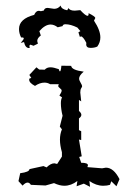

<svg xmlns="http://www.w3.org/2000/svg" viewBox="-20 -682 484 710"><path d="M313 8.8 290 -2.9 263.2 6.8 266.1 -12.7Q243.2 4.9 217.8 4.9Q200.7 4.9 179.7 -4.9L148.4 3.9L94.2 1.5Q88.9 -6.8 82 -6.8Q73.7 -6.8 63.5 4.4L48.3 -12.2L54.7 -41.5Q88.9 -45.9 88.9 -56.6L140.6 -67.9L152.3 -63Q167.5 -78.1 181.2 -78.1L191.4 -75.7L209 -103V-119.1Q201.7 -144.5 201.7 -165.5Q201.7 -186.5 209 -203.6L201.2 -213.9L211.4 -253.9Q205.1 -279.3 205.1 -299.8Q205.1 -314.5 209.5 -321.8L199.7 -328.6Q208 -341.3 208 -347.2Q208 -351.1 201.7 -355.7Q195.3 -360.4 195.3 -364.3L197.3 -370.6H165.5Q155.8 -376.5 144.5 -376.5Q127.4 -376.5 109.4 -364.3Q87.9 -375.5 87.9 -387.2L88.4 -391.1L95.7 -394L88.4 -404.8L114.7 -433.1L125 -424.8L145.5 -424.3Q152.8 -433.1 167 -433.1Q177.7 -433.1 197.3 -426.3Q199.7 -418 201.7 -418Q205.1 -418 207 -439L243.2 -438.5Q244.6 -422.9 289.6 -417Q272.5 -402.8 272.5 -391.1Q272.5 -385.7 278.1 -376.2Q283.7 -366.7 283.7 -363.3Q283.7 -360.8 280.3 -355.7Q276.9 -350.6 276.9 -339.8L280.3 -307.1L272 -312.5V-271.5Q280.8 -264.2 280.8 -257.3Q280.8 -250.5 272 -244.1V-200.7L280.3 -196.8V-164.1L272 -166L282.2 -104L272.9 -101.6L280.3 -80.1Q305.2 -80.1 305.2 -70.8L303.2 -64L357.4 -59.6L371.6 -62Q400.4 -62 421.9 -19.5L410.6 6.8L391.6 -11.7L386.7 1.5Q376 4.9 361.8 4.9Q335.4 4.9 310.5 -12.7ZM314.9 -504.9Q298.8 -504.9 298.8 -518.1L299.3 -523.4Q287.1 -547.4 279.3 -547.4L275.4 -545.4L270 -562.5L277.3 -566.9L266.1 -580.1Q241.2 -592.3 222.2 -592.3Q212.4 -592.3 211.4 -585.4L193.4 -581.1Q180.2 -591.3 167 -591.3Q147 -591.3 125.5 -566.9L130.9 -550.8Q117.7 -541 117.7 -530.3L120.1 -520.5L104 -512.7L93.3 -516.6Q88.9 -516.6 88.9 -511.2L89.8 -504.4H87.4Q73.7 -504.4 68.8 -526.4L56.6 -523.4Q67.9 -536.1 67.9 -540Q67.9 -543.5 61.5 -543.5H58.1Q50.3 -558.6 50.3 -574.7Q50.3 -612.3 106.4 -627Q112.8 -642.1 124 -642.1L131.3 -640.6L142.1 -643.1Q144.5 -652.8 156.2 -652.8L180.2 -649.4Q195.3 -649.4 204.1 -661.6Q207 -647.9 228.5 -644L233.4 -652.3Q237.8 -642.6 256.8 -642.6L276.9 -644.5Q296.4 -623.5 303.7 -623.5Q307.6 -623.5 307.6 -629.9V-633.3Q331.1 -621.6 332.5 -615.7L327.6 -605.5Q351.1 -570.3 351.1 -543.5Q351.1 -525.4 339.8 -509.8Q329.6 -504.9 314.9 -504.9Z"/></svg>

Font: Truetypewriter PolyglOTT
Style: Regular
Weight: 400
Designer: Sergey Beatoff a.k.a. Sam_T
Version: Version 3.76